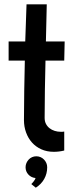

<svg xmlns="http://www.w3.org/2000/svg" viewBox="-20 -687 338 880"><path d="M276.4 -497.1 274.4 -409.2H188.5Q187 -343.8 185.8 -278.3Q184.6 -212.9 184.6 -146.5Q184.6 -130.9 190.7 -119.1Q196.8 -107.4 207 -99.4Q217.3 -91.3 230.5 -87.2Q243.7 -83 257.8 -83Q262.2 -83 266.1 -83Q270 -83 274.4 -84V2.9Q251 8.8 226.6 8.8Q194.8 8.8 169.4 -2.7Q144 -14.2 126.5 -33.9Q108.9 -53.7 99.4 -80.1Q89.8 -106.4 89.8 -136.7Q89.8 -205.1 91.1 -272.9Q92.3 -340.8 93.8 -409.2H19.5V-497.1H95.7L101.6 -667H194.3L190.4 -497.1ZM196.3 79.6Q196.3 108.9 182.6 133.3Q168.9 157.7 144 173.3L123.5 156.7Q126 154.3 128.9 150.9Q131.8 147.5 134.8 143.8Q137.7 140.1 139.9 136.2Q142.1 132.3 142.6 128.9Q123 127 110.1 113Q97.2 99.1 97.2 79.6Q97.2 69.3 101.1 60.3Q105 51.3 111.6 44.2Q118.2 37.1 127.2 33.2Q136.2 29.3 146.5 29.3Q156.7 29.3 165.8 33.2Q174.8 37.1 181.6 44.2Q188.5 51.3 192.4 60.3Q196.3 69.3 196.3 79.6Z"/></svg>

Font: Maiden Orange
Style: Regular
Weight: 400
Designer: Astigmatic (AOETI)
Foundry: Astigmatic (AOETI)
Version: Version 1.001